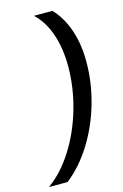

<svg xmlns="http://www.w3.org/2000/svg" viewBox="-146 -805 588 921"><g transform="rotate(-15 148.0 -344.0)"><path d="M217 -475Q217 -564 192.5 -635Q168 -706 121 -750H213Q259 -701 283 -630.5Q307 -560 307 -473Q307 -369 277.5 -266.5Q248 -164 194 -78Q140 8 70 62H-22Q47 13 101.5 -72.5Q156 -158 186.5 -263.5Q217 -369 217 -475Z"/></g></svg>

Font: Sarabun
Style: Italic
Weight: 400
Italic angle: -10°
Designer: Suppakit Chalermlarp | Katatrad Co.,Ltd.
Foundry: Cadson Demak Co.,Ltd.
Version: Version 1.000; ttfautohint (v1.6)